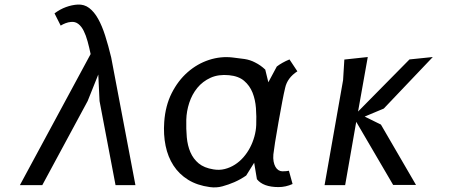

<svg xmlns="http://www.w3.org/2000/svg" viewBox="-20 -810 1990 840"><path d="M410 -484 363.5 -368 165 0H67L376.5 -573.5Q370.5 -602.5 363.2 -629Q356 -655.5 346.2 -675Q336.5 -694.5 322.8 -705.2Q309 -716 290.5 -714Q278.5 -713 266.8 -708.5Q255 -704 245.5 -698L218.5 -751.5Q242.5 -769.5 268.5 -779Q294.5 -788.5 320 -790Q348.5 -791.5 370.2 -775Q392 -758.5 409.2 -727.8Q426.5 -697 440.2 -653.8Q454 -610.5 466.5 -558.5L572.5 0H485.5L415.5 -368Z M1281 -498Q1237 -469.5 1227.5 -425.5Q1222 -403 1215 -366Q1208 -329 1198.5 -276Q1179.5 -168.5 1176 -134.5Q1174.5 -117 1177 -103.5Q1179.5 -90 1185 -80.2Q1190.5 -70.5 1198.5 -65.5Q1206.5 -60.5 1215.5 -60.5Q1226.5 -60.5 1232 -61.2Q1237.5 -62 1244 -63L1260 -5Q1230 8.5 1198.5 8.5Q1131.5 8.5 1104 -26L1092 -98L1057 -42Q1032.5 -25 1005 -13Q979.5 -2 953 5.2Q926.5 12.5 898 8.5Q842.5 1 803 -23.5Q763.5 -48 739 -85.8Q714.5 -123.5 704.5 -172.2Q694.5 -221 698.5 -276.5Q703.5 -347.5 731.2 -402.5Q759 -457.5 801 -494.2Q843 -531 894.2 -547.8Q945.5 -564.5 997.5 -558.5Q1025.5 -555.5 1050 -551.8Q1074.5 -548 1095.5 -537Q1108.5 -530.5 1119.5 -522.8Q1130.5 -515 1140.5 -505.5L1154 -450L1191 -519Q1202 -527.5 1215.8 -535.2Q1229.5 -543 1246.5 -550ZM1101 -263Q1102.5 -300 1099.8 -337Q1097 -374 1084.8 -404.8Q1072.5 -435.5 1048.2 -456.2Q1024 -477 982 -481Q936 -485.5 901.2 -469.8Q866.5 -454 843.2 -425.5Q820 -397 808 -360.2Q796 -323.5 795 -286Q794 -246 797.2 -209.5Q800.5 -173 813 -144Q825.5 -115 849.2 -95.2Q873 -75.5 913.5 -69Q939.5 -64.5 963.2 -70.5Q987 -76.5 1007.8 -89.8Q1028.5 -103 1045.2 -122.2Q1062 -141.5 1074 -164.5Q1086 -187.5 1093 -212.8Q1100 -238 1101 -263Z M1400 0 1481 -459.5 1486.5 -549.5 1589 -560.5 1546.5 -322 1771.5 -550 1873.5 -560.5 1659 -335 1575.5 -300 1646.5 -265 1800 -1H1700L1538.5 -277L1490 0Z"/></svg>

Font: B612 Mono
Style: Italic
Weight: 400
Italic angle: -10°
Version: Version 1.005